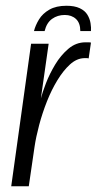

<svg xmlns="http://www.w3.org/2000/svg" viewBox="-20 -647 336 667"><path d="M211 -627Q239 -627 257 -618.5Q275 -610 283.5 -596Q292 -582 294.5 -566.5Q297 -551 296 -539H259Q259 -567 244 -581Q229 -595 205 -595Q180 -595 161 -581.5Q142 -568 135 -539H98Q103 -559 115.5 -579.5Q128 -600 151.5 -613.5Q175 -627 211 -627ZM19 0 88 -495H149L122 -305Q127 -325 139.5 -357.5Q152 -390 171.5 -422.5Q191 -455 217.5 -477.5Q244 -500 277 -500Q281 -500 287 -500Q293 -500 296 -499L288 -444Q286 -445 281.5 -445Q277 -445 272 -445Q246 -444 223 -423Q200 -402 179.5 -368.5Q159 -335 143 -294.5Q127 -254 116 -212.5Q105 -171 100 -137L80 0Z"/></svg>

Font: Alumni Sans
Style: Italic
Weight: 400
Italic angle: -8°
Version: Version 1.016